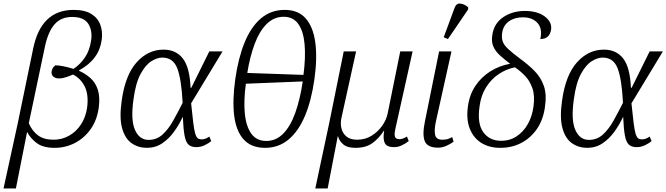

<svg xmlns="http://www.w3.org/2000/svg" viewBox="-60 -827 3773 1087"><path d="M-40 240 39 -122 128 -553Q173 -771 357 -771Q420 -771 457 -748Q494 -725 508 -686.5Q522 -648 516 -602Q501 -490 388 -429V-426Q424 -410 452.5 -384.5Q481 -359 494 -318.5Q507 -278 499 -217Q489 -146 453 -95.5Q417 -45 364 -17.5Q311 10 249 10Q184 10 148 -17Q112 -44 95 -78H93L30 240ZM243 -36Q291 -36 331.5 -59Q372 -82 398.5 -122.5Q425 -163 433 -216Q443 -291 419.5 -337.5Q396 -384 353 -405Q336 -397 314 -390Q292 -383 278 -383Q256 -382 243 -392.5Q230 -403 232 -422Q233 -429 237.5 -439Q242 -449 253 -457Q268 -458 298 -452Q328 -446 356 -437Q394 -462 421 -502Q448 -542 456 -599Q464 -656 439 -693.5Q414 -731 348 -731Q286 -731 249.5 -690Q213 -649 195 -566L103 -129Q123 -84 156 -60Q189 -36 243 -36Z M771 10Q723 10 685.5 -16Q648 -42 631.5 -100.5Q615 -159 629 -257Q649 -402 713.5 -474Q778 -546 866 -546Q936 -546 975 -496Q1014 -446 1019 -330H1023L1125 -536H1200L1022 -242Q1029 -174 1034 -133Q1039 -92 1045 -71.5Q1051 -51 1059.5 -44.5Q1068 -38 1082 -38Q1093 -38 1104.5 -42.5Q1116 -47 1125 -54L1136 -28Q1123 -17 1100 -5.5Q1077 6 1051 6Q1023 6 1007.5 -8Q992 -22 985 -59Q978 -96 975 -166Q954 -121 925 -81Q896 -41 858 -15.5Q820 10 771 10ZM781 -35Q827 -35 860 -65Q893 -95 920 -143Q947 -191 974 -245Q967 -380 943.5 -440.5Q920 -501 859 -501Q830 -501 797 -480.5Q764 -460 736 -408.5Q708 -357 696 -266Q679 -149 704 -92Q729 -35 781 -35Z M1441 10Q1363 10 1320 -37Q1277 -84 1266 -171Q1255 -258 1272 -379Q1289 -499 1325 -587Q1361 -675 1417.5 -723Q1474 -771 1552 -771Q1628 -771 1670.5 -723Q1713 -675 1725 -587Q1737 -499 1720 -378Q1703 -258 1666.5 -171Q1630 -84 1573.5 -37Q1517 10 1441 10ZM1658 -403Q1671 -502 1664.5 -576Q1658 -650 1629 -691Q1600 -732 1546 -732Q1491 -732 1450 -691.5Q1409 -651 1382 -579Q1355 -507 1340 -414ZM1448 -29Q1503 -29 1544 -71Q1585 -113 1612 -189Q1639 -265 1654 -366L1332 -353Q1319 -258 1326 -185Q1333 -112 1362.5 -70.5Q1392 -29 1448 -29Z M1725 240 1804 -131 1886 -536H1956L1874 -164Q1866 -131 1872.5 -102Q1879 -73 1901 -54.5Q1923 -36 1962 -36Q2008 -36 2044.5 -59Q2081 -82 2104.5 -116Q2128 -150 2135 -186L2206 -536H2276L2180 -105Q2171 -68 2176 -53.5Q2181 -39 2201 -39Q2210 -39 2220.5 -42.5Q2231 -46 2244 -54L2254 -28Q2234 -13 2213.5 -3.5Q2193 6 2170 6Q2130 6 2118.5 -17Q2107 -40 2115 -86H2113Q2083 -41 2046.5 -15.5Q2010 10 1952 10Q1906 10 1883 -10Q1860 -30 1854 -55H1852L1795 240Z M2420 9Q2359 9 2344.5 -28.5Q2330 -66 2346 -141L2426 -536H2496L2408 -140Q2398 -95 2403 -65.5Q2408 -36 2444 -36Q2460 -36 2472 -39Q2484 -42 2500 -51L2508 -25Q2491 -12 2467.5 -1.5Q2444 9 2420 9ZM2476 -606 2452 -616 2513 -781Q2523 -810 2547.5 -806.5Q2572 -803 2591 -785L2590 -773Z M2768 10Q2707 9 2663.5 -19Q2620 -47 2599.5 -99Q2579 -151 2589 -224Q2598 -291 2631.5 -341Q2665 -391 2716 -423Q2767 -455 2828 -466Q2798 -489 2772.5 -511.5Q2747 -534 2734 -561.5Q2721 -589 2727 -627Q2736 -694 2788.5 -729.5Q2841 -765 2911 -765Q2983 -765 3024.5 -733.5Q3066 -702 3060 -660Q3052 -606 2999 -606Q3012 -665 2983 -697Q2954 -729 2900 -729Q2853 -729 2821 -706Q2789 -683 2783 -641Q2779 -613 2786 -592.5Q2793 -572 2816.5 -550Q2840 -528 2884 -495Q2931 -461 2966.5 -425Q3002 -389 3019 -340.5Q3036 -292 3025 -220Q3015 -148 2979.5 -96.5Q2944 -45 2889.5 -17Q2835 11 2768 10ZM2774 -30Q2825 -29 2864.5 -55Q2904 -81 2928.5 -125Q2953 -169 2960 -222Q2969 -284 2954.5 -326.5Q2940 -369 2912.5 -397.5Q2885 -426 2855 -446Q2806 -436 2763.5 -407.5Q2721 -379 2692 -333Q2663 -287 2655 -225Q2641 -128 2675.5 -79.5Q2710 -31 2774 -30Z M3264 10Q3216 10 3178.5 -16Q3141 -42 3124.5 -100.5Q3108 -159 3122 -257Q3142 -402 3206.5 -474Q3271 -546 3359 -546Q3429 -546 3468 -496Q3507 -446 3512 -330H3516L3618 -536H3693L3515 -242Q3522 -174 3527 -133Q3532 -92 3538 -71.5Q3544 -51 3552.5 -44.5Q3561 -38 3575 -38Q3586 -38 3597.5 -42.5Q3609 -47 3618 -54L3629 -28Q3616 -17 3593 -5.5Q3570 6 3544 6Q3516 6 3500.5 -8Q3485 -22 3478 -59Q3471 -96 3468 -166Q3447 -121 3418 -81Q3389 -41 3351 -15.5Q3313 10 3264 10ZM3274 -35Q3320 -35 3353 -65Q3386 -95 3413 -143Q3440 -191 3467 -245Q3460 -380 3436.5 -440.5Q3413 -501 3352 -501Q3323 -501 3290 -480.5Q3257 -460 3229 -408.5Q3201 -357 3189 -266Q3172 -149 3197 -92Q3222 -35 3274 -35Z"/></svg>

Font: Noto Serif Light
Style: Italic
Weight: 300
Italic angle: -12°
Designer: Monotype Design Team
Foundry: Monotype Imaging Inc.
Version: Version 2.013